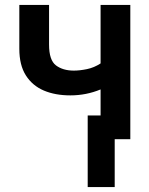

<svg xmlns="http://www.w3.org/2000/svg" viewBox="-20 -562 603 775"><path d="M334 193V-96H386V-201Q328 -177 264 -177Q203 -177 157 -196.5Q111 -216 84.5 -257.5Q58 -299 58 -365V-542H178V-382Q178 -319 206 -298Q234 -277 278 -277Q302 -277 331 -283Q360 -289 386 -306V-542H506V0H443V193Z"/></svg>

Font: Noto Sans Mono SemiCondensed SemiBold
Style: Regular
Weight: 600
Width: 4
Designer: Monotype Design Team
Foundry: Monotype Imaging Inc.
Version: Version 2.014; ttfautohint (v1.8.4.7-5d5b)